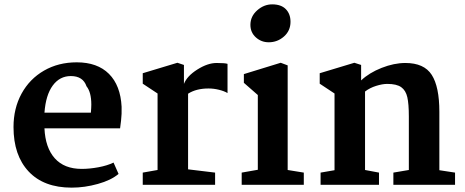

<svg xmlns="http://www.w3.org/2000/svg" viewBox="-20 -848 2133 881"><path d="M538 -358Q539 -324 535.5 -295Q532 -266 531 -259H184Q188 -170 231.5 -121.5Q275 -73 355 -73Q391 -73 431.5 -80.5Q472 -88 501 -102L524 -50Q490 -21 429 -4Q368 13 309 13Q181 13 111.5 -61Q42 -135 42 -265Q42 -351 79 -418.5Q116 -486 182 -524Q248 -562 332 -562Q427 -562 480 -509Q533 -456 538 -358ZM184 -331H397Q399 -355 399 -368Q399 -425 377 -452Q361 -499 305 -499Q254 -499 222 -455.5Q190 -412 184 -331Z M703 -68V-419L635 -464V-512L794 -560L824 -550V-463Q838 -499 885.5 -529Q933 -559 974 -559Q1013 -559 1024 -555V-421Q1009 -430 985 -436Q961 -442 937 -442Q880 -442 843 -418V-71L967 -56V0H635V-56Z M1313 -748Q1313 -707 1283 -680.5Q1253 -654 1213 -654Q1179 -654 1154 -676.5Q1129 -699 1129 -734Q1129 -773 1160 -800.5Q1191 -828 1229 -828Q1270 -828 1291.5 -806Q1313 -784 1313 -748ZM1300 -548V-68L1374 -56V0H1089V-56L1163 -69V-412L1099 -468V-508L1268 -560Z M1515 -67V-419L1447 -464V-512L1606 -560L1637 -550V-479Q1674 -514 1731 -536.5Q1788 -559 1840 -559Q1926 -559 1961 -504.5Q1996 -450 1996 -335V-67L2068 -56V0H1785V-56L1856 -68V-314Q1856 -371 1849 -402Q1842 -433 1821 -448Q1800 -463 1757 -463Q1735 -463 1706 -454Q1677 -445 1655 -428V-68L1719 -56V0H1451V-56Z"/></svg>

Font: Martel ExtraBold
Style: Regular
Weight: 800
Designer: Dan Reynolds
Foundry: Dan Reynolds
Version: Version 1.001; ttfautohint (v1.1) -l 5 -r 5 -G 72 -x 0 -D la